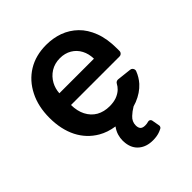

<svg xmlns="http://www.w3.org/2000/svg" viewBox="-207 -681 1006 1006"><g transform="rotate(-45 296.5 -178.0)"><path d="M266.7 173.3Q235.8 148.8 230.5 103.7Q229.4 95.2 229.4 86.3Q229.4 66.4 235.1 47.2Q241.1 26.6 255.7 6.7Q205.3 -0.7 166.2 -23.4Q106.5 -58.2 74.6 -120.7Q42.6 -184.3 42.6 -269.5Q42.6 -354 74.9 -417.3Q107.2 -481.5 164.8 -517Q222.7 -552.6 300.8 -552.6Q351.2 -552.6 396.3 -536.6Q441.4 -519.9 475.9 -486.5Q510.3 -453.1 530.2 -400.6Q550.1 -348.4 550.1 -277V-258.2Q550.1 -249.6 544 -243.6Q538 -237.6 529.5 -237.6H170.1Q170.8 -191.8 187.5 -159.4Q205.3 -125 236.2 -107.2Q267.8 -89.5 309.3 -89.5Q337.7 -89.5 360.1 -97.3Q383.2 -105.8 399.5 -121.1Q411.9 -133.2 419 -147Q421.9 -152.7 427.7 -155.7Q433.6 -158.7 440 -158L519.9 -149.1Q528.1 -148.4 533.2 -142.4Q538.4 -136.4 538.4 -128.6Q538.4 -124.3 536.9 -121.1Q524.9 -89.5 501.8 -63.2Q469.8 -28.1 420.5 -8.5Q406.2 -3.2 397 -0.7Q372.9 13.8 356.5 29.5Q334.2 49.7 334.2 78.1Q334.2 95.2 342.3 104.4Q350.9 113.3 369 113.3Q382.8 113.3 392.8 110.1H393.1Q396 109 398.4 109Q403.8 109 408 112.4Q412.3 115.8 413.4 121.4L421.2 165.1Q421.9 170.1 419.4 174.7Q416.9 179.3 412.3 181.5Q407.3 184.3 400.2 187Q393.1 189.6 390.3 190.7Q370 197.4 343 197.4Q296.5 197.4 266.7 173.3ZM426.8 -324.2Q426.1 -361.2 410.9 -389.9Q395.6 -419 367.5 -435.7Q339.1 -452.4 302.6 -452.4Q263.5 -452.4 233.3 -433.6Q203.8 -414.8 187.1 -383.9Q172.6 -356.9 170.5 -324.2Z"/></g></svg>

Font: DeltaSans SemiBold
Style: Regular
Weight: 600
Designer: Rasmus Andersson
Foundry: rsms
Version: Version 3.012